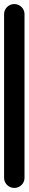

<svg xmlns="http://www.w3.org/2000/svg" viewBox="-20 -920 140 940"><path d="M0 -50.3H100V-850.3H0ZM50.3 -100Q36.3 -100 24.8 -93.3Q13.3 -86.7 6.7 -75.2Q0 -63.7 0 -50.3Q0 -36.3 6.7 -24.8Q13.3 -13.3 24.8 -6.7Q36.3 0 50.3 0Q63.7 0 75.2 -6.7Q86.7 -13.3 93.3 -24.8Q100 -36.3 100 -50.3Q100 -63.7 93.3 -75.2Q86.7 -86.7 75.2 -93.3Q63.7 -100 50.3 -100ZM50.3 -900Q36.3 -900 24.8 -893.3Q13.3 -886.7 6.7 -875.2Q0 -863.7 0 -850.3Q0 -836.3 6.7 -824.8Q13.3 -813.3 24.8 -806.7Q36.3 -800 50.3 -800Q63.7 -800 75.2 -806.7Q86.7 -813.3 93.3 -824.8Q100 -836.3 100 -850.3Q100 -863.7 93.3 -875.2Q86.7 -886.7 75.2 -893.3Q63.7 -900 50.3 -900Z"/></svg>

Font: Wavefont Thin
Style: Regular
Weight: 100
Monospace: yes
Version: Version 3.005;gftools[0.9.33]